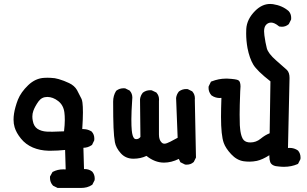

<svg xmlns="http://www.w3.org/2000/svg" viewBox="-20 -805 1540 962"><path d="M306.2 -53.7Q268.6 -49.8 235.4 -49.8Q229 -49.8 223.1 -49.8Q180.2 -50.8 144.5 -65.9Q108.4 -81.5 85 -110.6Q61.5 -139.6 53.2 -167.5Q47.9 -185.1 47.9 -205.6Q47.9 -234.4 57.6 -269Q62.5 -287.1 69.8 -305.7Q85 -343.3 121.3 -378.2Q157.7 -413.1 202.6 -415Q211.4 -415.5 218 -415.5Q224.6 -415.5 233.4 -415Q254.9 -414.6 273.9 -408.7Q300.8 -400.9 326.2 -388.7Q353 -376 365.7 -354Q377 -333.5 388.7 -309.1Q391.6 -302.2 393.1 -291Q395.5 -273.9 395.5 -241.9Q395.5 -210 392.1 -158.2Q394 -158.2 398.4 -158.2Q402.8 -158.2 409.7 -157.2Q425.3 -154.8 439.9 -145.5L440.4 -144.5Q452.6 -130.9 452.6 -109.9Q452.6 -106.4 452.1 -101.6L440.9 -78.6L439 -77.6Q420.9 -64.9 397.9 -64.5L400.9 42Q402.8 42 404.3 42Q425.8 42 441.9 54.7Q454.6 69.3 454.6 89.8Q454.6 92.8 454.1 97.7L442.4 120.6Q429.2 129.4 415.3 133.1Q401.4 136.7 385.7 136.7H268.6L246.1 125.5L245.1 124.5Q230.5 108.4 230.5 86.9Q230.5 84.5 230.5 79.6L243.2 56.6L245.1 55.7Q268.6 43.5 296.9 43.5Q302.7 43.5 309.1 43.9ZM300.8 -147Q304.7 -180.7 304.7 -203.1Q304.7 -225.6 302.7 -240.7Q298.3 -277.8 271.7 -298.6Q245.1 -319.3 216.8 -319.3Q189.5 -319.3 173.3 -297.4Q155.3 -272.5 147 -249.5Q142.1 -235.8 142.1 -220.7Q142.1 -210 144.5 -198.7Q149.4 -171.9 167.5 -159.7Q186 -147.5 213.9 -145.5Q223.6 -145 242.9 -145Q262.2 -145 300.8 -147Z M663.1 -107.9Q675.3 -107.9 683.6 -118.7L681.6 -308.1Q684.1 -326.7 695.8 -340.8Q711.9 -353 732.4 -353Q735.4 -353 740.2 -352.5L763.7 -341.3L764.6 -339.8Q776.9 -326.2 776.9 -305.7Q776.9 -302.7 776.4 -299.3V-130.9Q776.4 -104 789.6 -91.3Q795.4 -85 804.2 -85Q810.1 -85 817.6 -88.1Q825.2 -91.3 833.5 -95.2Q849.6 -103 870.1 -114.7L862.3 -314Q864.7 -332.5 876.5 -346.7Q892.6 -358.9 913.1 -358.9Q916 -358.9 920.9 -358.4L943.4 -347.2L944.3 -345.7Q956.5 -332 956.5 -311.5Q956.5 -308.6 956.1 -305.2L961.9 -15.6L950.7 6.8L949.2 7.8Q935.5 20 915 20Q912.1 20 907.2 19.5L883.8 7.8L876 -8.8Q838.4 9.8 801.8 9.8Q755.9 9.8 713.9 -23.9Q684.6 -9.8 648.4 -9.8Q609.9 -9.8 585.4 -36.9Q561 -64 555.7 -92.3Q550.8 -119.1 548.8 -165.5Q546.9 -211.9 546.9 -295.9Q546.9 -325.7 561.5 -349.1L562.5 -350.1L563.5 -351.1Q579.1 -362.8 599.6 -362.8Q602.5 -362.8 607.4 -362.3L629.9 -351.1L630.9 -349.6Q643.1 -335.9 643.1 -315.4Q643.1 -312.5 642.6 -309.1Q638.2 -243.2 638.2 -207.5Q638.2 -171.9 640.1 -152.8Q643.1 -121.1 652.3 -111.8Q655.3 -108.9 658.2 -108.4Q661.1 -107.9 663.1 -107.9Z M1431.2 -64Q1454.6 -64 1473.1 -50.8Q1485.8 -36.1 1485.8 -15.6Q1485.8 -12.7 1485.4 -7.8L1473.6 15.6L1471.2 17.1Q1439.9 30.8 1402.8 30.8Q1390.1 30.8 1377.4 29.3Q1342.3 27.8 1334 7.3Q1329.6 -4.4 1329.6 -21.5Q1329.6 -24.4 1329.6 -27.3Q1295.4 -5.4 1267.1 1Q1247.6 4.9 1231 4.9Q1214.4 4.9 1200.7 2.9Q1166 -2.4 1138.2 -32.5Q1110.4 -62.5 1101.1 -88.9Q1087.4 -127 1087.4 -219.2Q1087.4 -258.8 1089.4 -314.5Q1085.4 -314 1078.6 -314Q1071.8 -314 1061.3 -316.7Q1050.8 -319.3 1039.6 -327.1Q1024.9 -343.8 1024.9 -364.7Q1024.9 -367.7 1025.4 -372.1L1037.1 -396L1040 -397Q1076.2 -411.1 1110.8 -411.1Q1115.2 -411.1 1119.6 -411.1Q1165 -408.7 1174.3 -402.8Q1179.2 -399.4 1181.6 -394Q1185.1 -384.3 1185.1 -372.3Q1185.1 -360.4 1183.6 -347.2Q1180.7 -272 1180.7 -231.7Q1180.7 -191.4 1181.6 -178Q1182.6 -164.6 1183.3 -158.4Q1184.1 -152.3 1184.8 -146.7Q1185.5 -141.1 1186.8 -136.2Q1188 -131.3 1189.2 -127Q1190.4 -122.6 1191.9 -119.1Q1195.8 -108.4 1201.7 -102.5Q1212.9 -91.3 1234.4 -91.3Q1263.2 -91.3 1286.1 -110.1Q1309.1 -128.9 1331.1 -137.2L1335 -397.5Q1268.1 -449.7 1249 -481.4Q1230 -513.7 1220.2 -563.5Q1213.4 -601.1 1213.4 -637.2Q1213.4 -648.4 1213.9 -659.7Q1216.8 -709 1258.3 -750.5Q1293 -785.2 1333.5 -785.2Q1340.3 -785.2 1347.7 -784.2Q1395 -776.9 1426.3 -749.5Q1439 -735.4 1439 -714.8Q1439 -711.9 1438.5 -707L1427.2 -684.6L1426.3 -683.6Q1411.6 -670.9 1392.1 -670.9Q1386.7 -670.9 1378.4 -672.4L1377 -673.8Q1355 -691.9 1338.4 -691.9Q1320.8 -691.9 1310.1 -676.8Q1303.2 -666.5 1303.2 -647.5Q1303.2 -638.7 1304.7 -627.9Q1309.6 -591.3 1316.9 -563Q1324.2 -536.6 1362.8 -502.9Q1415.5 -456.5 1418 -454.1Q1430.7 -440.9 1430.7 -414.6L1422.9 -63.5Q1427.2 -64 1431.2 -64Z"/></svg>

Font: Bakudai
Style: Bold
Weight: 700
Version: Version 1.48